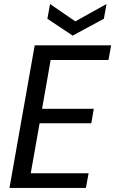

<svg xmlns="http://www.w3.org/2000/svg" viewBox="-20 -920 564 940"><path d="M524.1 -698 511.1 -626.3H227.9L186 -387.4H439.2L427.1 -316.6H173.9L130.5 -71.6H413.7L400.6 0H26.4L149.9 -698ZM348.7 -815.5 501.5 -900.3 488.5 -828.2 335.6 -745.6 212 -828.2 225.1 -900.3Z"/></svg>

Font: Poppins Variable
Style: Italic
Weight: 100
Italic angle: -10°
Designer: Jonny Pinhorn
Foundry: Indian Type Foundry
Version: Version 6.000